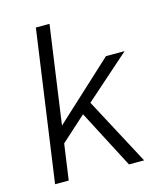

<svg xmlns="http://www.w3.org/2000/svg" viewBox="-106 -777 730 856"><g transform="rotate(-15 259.0 -348.5)"><path d="M383 0 243 -269 118 -156 128 -234 409 -493H495L288 -310L453 0ZM42 0 140 -697H203L105 0Z"/></g></svg>

Font: Hanken Grotesk Light
Style: Italic
Weight: 300
Italic angle: -8°
Designer: Alfredo Marco Pradil
Foundry: Hanken Design Co.
Version: Version 3.013